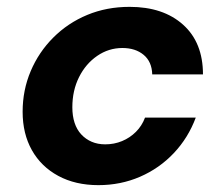

<svg xmlns="http://www.w3.org/2000/svg" viewBox="-20 -528 651 560"><path d="M267 12Q200 12 150 -15Q100 -42 73 -90Q46 -138 46 -202Q46 -265 69.5 -320.5Q93 -376 135.5 -418.5Q178 -461 234.5 -484.5Q291 -508 358 -508Q456 -508 514 -456Q572 -404 572 -311H424Q423 -348 399 -368Q375 -388 337 -388Q297 -388 263.5 -365Q230 -342 210.5 -303Q191 -264 191 -215Q191 -190 197.5 -170Q204 -150 217 -136Q230 -122 247.5 -114.5Q265 -107 287 -107Q313 -107 336 -116.5Q359 -126 376.5 -143.5Q394 -161 403 -185H551Q529 -126 487 -81.5Q445 -37 388.5 -12.5Q332 12 267 12Z"/></svg>

Font: DM Sans 24pt ExtraBold
Style: Italic
Weight: 800
Italic angle: -10°
Designer: Colophon Foundry, Jonny Pinhorn
Foundry: Colophon Foundry
Version: Version 4.004;gftools[0.9.30]